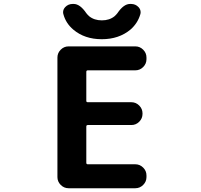

<svg xmlns="http://www.w3.org/2000/svg" viewBox="-20 -995 1040 994"><path d="M434.6 -630.9Q426.8 -630.9 426.8 -623V-472.7Q426.8 -465.8 434.6 -465.8H660.2Q683.6 -465.8 700.7 -448.7Q717.8 -431.6 717.8 -408.2V-405.3Q717.8 -381.8 700.7 -364.7Q683.6 -347.7 660.2 -347.7H434.6Q426.8 -347.7 426.8 -339.8V-152.3Q426.8 -144.5 434.6 -144.5H680.7Q704.1 -144.5 721.2 -127.4Q738.3 -110.4 738.3 -86.9V-78.1Q738.3 -54.7 721.2 -37.6Q704.1 -20.5 680.7 -20.5H335Q311.5 -20.5 294.4 -37.6Q277.3 -54.7 277.3 -78.1V-697.3Q277.3 -720.7 294.4 -737.8Q311.5 -754.9 335 -754.9H680.7Q704.1 -754.9 721.2 -737.8Q738.3 -720.7 738.3 -697.3V-688.5Q738.3 -665 721.2 -647.9Q704.1 -630.9 680.7 -630.9ZM308.6 -919.9Q306.6 -925.8 306.6 -931.6Q306.6 -946.3 317.4 -958Q333 -974.6 356.4 -974.6H361.3Q394.5 -974.6 426.8 -926.8Q433.6 -918 441.4 -911.1Q467.8 -889.6 507.3 -889.6Q546.9 -889.6 573.2 -911.1Q581.1 -918 587.9 -926.8Q620.1 -974.6 653.3 -974.6H658.2Q681.6 -974.6 697.3 -958Q708 -946.3 708 -931.6Q708 -925.8 706.1 -919.9Q692.4 -874 655.3 -841.8Q595.7 -792 506.8 -792Q418 -792 359.4 -841.8Q321.3 -874 308.6 -919.9Z"/></svg>

Font: Gen Jyuu Gothic Monospace Bold
Style: Bold
Weight: 700
Designer: [Source Han Sans]
Ryoko NISHIZUKA  (kana & ideographs); Paul D. Hunt (Latin, Greek & Cyrillic); Wenlong ZHANG  (bopomofo
Version: Version 1.002.20150607